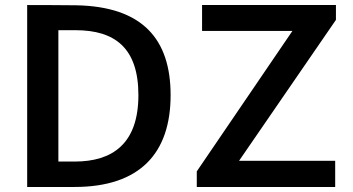

<svg xmlns="http://www.w3.org/2000/svg" viewBox="-20 -743 1404 763"><path d="M88 -723V0H276C536 0 658 -134 658 -365C658 -587 547 -717 283 -722C221 -723 100 -723 88 -723ZM762 0H1312V-104H930L1315 -664V-723H783V-620H1142L762 -62ZM212 -623H280C436 -623 530 -553 530 -365C530 -171 426 -101 277 -101H212Z"/></svg>

Font: United Sans SemiBold
Style: Regular
Weight: 600
Designer: Pablo Impallari, Rodrigo Fuenzalida (Modified by Dan O. Williams)
Version: Version 1.000;PS 001.000;hotconv 1.0.88;makeotf.lib2.5.64775